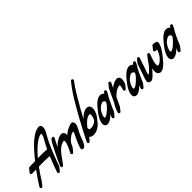

<svg xmlns="http://www.w3.org/2000/svg" viewBox="128 -2225 3434 3434"><g transform="rotate(-45 1845.5 -508.0)"><path d="M580.6 -507 568 -481.7 555.8 -456.2C555.2 -454.9 554.7 -453.6 554.1 -452.4C482.3 -458.6 410.8 -458.9 339.9 -457.7C334.4 -457.6 328.9 -457.5 323.3 -457.3C357 -496.7 391.9 -535 428.5 -571.1C454.5 -596.8 481.4 -621.5 509.7 -643.9C537.8 -666.3 567.3 -686.9 598.1 -702.6C605.7 -706.9 613.6 -709.6 621.3 -713.1C625.2 -715 629.1 -715.9 633.1 -717.3C637 -718.5 640.9 -719.9 644.8 -721L656.5 -723.4C658.4 -723.8 660.4 -724.2 662.3 -724.6L668 -724.9L676.3 -725.5C676.5 -724.4 676.7 -722.9 676.9 -721.3C677.2 -718.3 677 -714.5 676.7 -710.8C676.2 -707.1 676.7 -703.3 675.6 -699.7C673.9 -685.4 667.1 -670.5 659.6 -654.8C643.5 -623.4 624.2 -590.4 606.6 -557.3C597.9 -540.6 588.9 -523.9 580.6 -507ZM668.2 -523.8 680.5 -548.5C688.7 -565 697.4 -581.3 705.9 -597.6C723.3 -630.3 741.8 -661.7 759.7 -696.7C761.9 -700.9 764 -705.6 766.1 -710.4C768.1 -715.2 770.4 -719.5 772 -724.8L777.2 -740.3C778.5 -745.7 779.5 -751.3 780.6 -756.8C781.9 -762.4 781.7 -768 782.2 -773.6C782.6 -779.2 782.9 -784.7 782.3 -791C781.8 -797.2 780.8 -803.9 778 -811.7C775.2 -819.3 770 -828.7 760.6 -835.3C751.4 -842 740.8 -844.2 732.7 -844.4C730.3 -844.5 729.5 -844.3 727.9 -844.3L723.8 -844L715.6 -843.4L707.3 -842.8C704.6 -842.3 702 -841.7 699.4 -841.2L683.7 -838C678.6 -836.6 673.7 -834.8 668.8 -833.3C663.9 -831.6 658.7 -830.3 654.2 -828.1C644.9 -824 635.2 -820.5 626.5 -815.6C590.8 -797.4 558.9 -774.9 528.8 -750.9C498.6 -727 470.5 -701.1 443.5 -674.4C389.4 -621.1 339.7 -564.3 292.1 -505.9C291.2 -504.8 290.3 -503.6 289.3 -502.4C289.2 -502.2 289 -502 288.8 -501.8C287.9 -500.7 287 -499.5 286.1 -498.3C285.9 -498.1 285.7 -497.9 285.6 -497.7C284.6 -496.6 283.7 -495.4 282.8 -494.3C282.6 -494.1 282.5 -493.9 282.3 -493.7C281.4 -492.5 280.5 -491.3 279.5 -490.2C279.4 -490 279.2 -489.8 279 -489.6C278.1 -488.4 277.2 -487.2 276.3 -486.1C276.1 -485.9 275.9 -485.7 275.8 -485.5C274.8 -484.3 273.9 -483.1 273 -482C272.8 -481.8 272.6 -481.6 272.5 -481.4C271.5 -480.2 270.6 -479.1 269.7 -477.9C269.5 -477.7 269.4 -477.5 269.2 -477.3C268.3 -476.1 267.4 -475 266.4 -473.8C266.3 -473.6 266.1 -473.4 265.9 -473.2C265 -472 264.1 -470.9 263.2 -469.7C263 -469.5 262.8 -469.3 262.7 -469.1C261.7 -468 260.8 -466.8 259.9 -465.6C259.7 -465.4 259.6 -465.2 259.4 -465C258.4 -463.9 257.5 -462.7 256.6 -461.5C256.4 -461.3 256.3 -461.1 256.1 -460.9C255.2 -459.8 254.3 -458.6 253.3 -457.4C253.2 -457.2 253 -457 252.8 -456.8C252.5 -456.4 252.2 -456 251.9 -455.6C203.7 -454.3 155.7 -453 108.1 -452.9H108C98.7 -452.9 90.5 -448.1 85.8 -440.8C84.6 -439.6 83.5 -438.2 82.5 -436.8C81.3 -435.5 80.2 -434.1 79.2 -432.7C78 -431.4 76.9 -430 76 -428.6C74.7 -427.3 73.6 -426 72.7 -424.5C71.5 -423.2 70.4 -421.9 69.4 -420.4C68.2 -419.1 67.1 -417.8 66.1 -416.3C64.9 -415.1 63.8 -413.7 62.9 -412.2C61.6 -411 60.5 -409.6 59.6 -408.1C58.4 -406.9 57.3 -405.5 56.3 -404C55.1 -402.8 54 -401.4 53 -399.9C51.8 -398.7 50.7 -397.3 49.8 -395.9C48.5 -394.6 47.5 -393.2 46.5 -391.8C45.3 -390.5 44.2 -389.1 43.2 -387.7C42 -386.4 40.9 -385.1 39.9 -383.6C38.7 -382.3 37.6 -381 36.7 -379.5C32 -374.7 29 -368.1 29.1 -360.9C29.1 -346.2 41 -334.2 55.7 -334.3C90.1 -334.3 124.3 -335 158.4 -335.8C139.8 -311 121.5 -286 103.6 -260.8C60.3 -199.4 18.4 -137.2 -20.9 -72.7V-72.7C-28.6 -60.1 -24.6 -43.7 -12.1 -36.1C0.2 -28.6 16.2 -32.3 24 -44.3C25.2 -45.5 26.3 -46.9 27.3 -48.4C28.5 -49.6 29.6 -51 30.6 -52.5C31.8 -53.7 32.9 -55.1 33.8 -56.5C35 -57.8 36.1 -59.1 37.1 -60.6C38.3 -61.9 39.4 -63.2 40.4 -64.7C41.6 -66 42.7 -67.3 43.7 -68.8C44.9 -70 46 -71.4 46.9 -72.9C48.1 -74.1 49.2 -75.5 50.2 -77C51.4 -78.2 52.5 -79.6 53.5 -81.1C54.7 -82.3 55.8 -83.7 56.7 -85.2C58 -86.4 59 -87.8 60 -89.3C61.2 -90.5 62.3 -91.9 63.3 -93.4C64.5 -94.6 65.6 -95.9 66.6 -97.4C67.8 -98.7 68.9 -100 69.8 -101.5C71 -102.8 72.1 -104.1 73.1 -105.6C74.5 -107 75.8 -108.6 76.9 -110.4L77 -110.5C115.3 -173.3 156.7 -235 199.4 -295.4C209.5 -309.6 219.7 -323.6 230 -337.7C249.5 -338.2 269 -338.7 288.5 -339C360 -340.3 431.1 -339.8 501.2 -333.5C489.4 -305.4 477.9 -277.3 466.9 -249C452.8 -214.2 440.2 -178.9 426.8 -143.9L389.1 -38.1C384.1 -24.2 391.3 -9 405.2 -4.1C417 0.2 429.9 -4.5 436.4 -14.7C437.6 -15.9 438.7 -17.3 439.7 -18.7C440.9 -20 442 -21.3 443 -22.8C444.2 -24.1 445.3 -25.4 446.2 -26.9C447.4 -28.2 448.5 -29.5 449.5 -31C450.7 -32.3 451.8 -33.6 452.8 -35.1C454 -36.3 455.1 -37.7 456 -39.2C457.3 -40.4 458.4 -41.8 459.3 -43.3C460.5 -44.5 461.6 -45.9 462.6 -47.4C463.8 -48.6 464.9 -50 465.9 -51.5C467.1 -52.7 468.2 -54.1 469.1 -55.6C470.3 -56.8 471.4 -58.2 472.4 -59.7C473.6 -60.9 474.7 -62.3 475.7 -63.7C476.9 -65 478 -66.3 479 -67.8C480.2 -69.1 481.3 -70.4 482.2 -71.9C483.4 -73.2 484.5 -74.5 485.5 -76C488.1 -78.7 490.2 -81.9 491.6 -85.6L491.7 -86.1L529.2 -191C542.4 -225.6 554.9 -260.6 568.8 -294.9C595.6 -364 624.9 -432 656.3 -498.8Z M1223.7 -361.2C1228.1 -371.7 1231.8 -382.5 1234.1 -393.7C1238.6 -416.2 1236.9 -440.7 1224.6 -460.1C1219.2 -468.7 1211.3 -476.3 1201.4 -479C1192.6 -481.4 1183.4 -479.7 1174.6 -477.7C1138.1 -469.3 1102.9 -455.6 1070.4 -437.2C1055.1 -428.5 1040.4 -418.8 1026.3 -408.2C1018.4 -402.2 985.7 -382.1 984.4 -372.3C985.4 -379.6 986.1 -386.9 986.2 -394.6C986.3 -404.6 985.7 -415.8 981.2 -428.4C978.9 -434.7 975.5 -441.4 970.2 -447.5C964.9 -453.6 957.8 -458.6 950.6 -461.7C907.7 -480.6 846.4 -451.7 810 -429.3C773.3 -406.8 741.5 -377.3 711.2 -346.6L786.5 -492.7C791.7 -502.7 797 -514.1 793.3 -524.8C788.9 -537.5 772.7 -543 759.7 -539.5C746.7 -536.1 736.5 -526.1 727.9 -515.8C710.8 -495.2 697.6 -471.7 684.9 -448.1C656.9 -396.3 631 -343.4 605.1 -290.6C572.3 -223.7 539.4 -156.8 510.1 -88.4C503.4 -72.7 498 -51.8 511.1 -40.9C519.1 -34.1 531.5 -34.8 540.8 -39.7C550.1 -44.7 557 -53.1 563.4 -61.4C602.1 -111.1 634.8 -165.3 673.9 -214.8C702.6 -251.1 735 -285.6 773.6 -311.5C792.5 -324.2 812.8 -334.8 834.5 -341.4C843.7 -344.2 857.8 -349.5 867.4 -348.1C882.3 -345.9 881.9 -335.1 880.3 -320.2C872.8 -246.4 826.7 -175.6 796.8 -109.3C786.6 -86.6 812 -62.1 833.6 -75.9C839.2 -79.4 843.6 -84.4 847.9 -89.4C869.5 -114.6 891.2 -141.4 908.1 -170C920.5 -190.8 926.9 -215.3 940.4 -235.1C953.9 -254.7 972 -272.2 990.1 -287.5C1026.1 -318.2 1038.6 -331.1 1084.1 -344.1C1109.2 -351.2 1111.9 -337.9 1106.5 -326.6C1063.6 -236.7 1014.9 -146.5 987.7 -50.2C985.8 -43.6 984 -36.8 984.2 -30C984.4 -18.8 991.6 -5.9 1003.7 -4.4C1012.1 -3.4 1036.4 -0.1 1043.1 -5.3C1069.4 -26.1 1087.5 -55.5 1101 -86.1C1114.5 -116.8 1123.9 -149 1136 -180.3C1156 -232.1 1183.3 -280.7 1208.8 -330.1C1214 -340.3 1219.2 -350.6 1223.7 -361.2Z M1481.9 -197.2C1477.3 -194.4 1472.7 -191.8 1468.1 -189C1465.8 -187.7 1463.5 -186.2 1461.2 -185L1453.9 -181.7C1449.1 -179.6 1444.4 -177 1439.4 -175.3L1424.4 -170.5C1419.5 -168.5 1414.2 -168.2 1409.2 -167C1404 -166.1 1399 -164.6 1393.7 -164.6L1378.2 -163.6C1373.1 -163.3 1368.4 -163.7 1363.9 -164.2C1359.4 -164.7 1355.3 -165.7 1351.6 -166.9C1348.1 -168.2 1345 -169.6 1342.7 -171.3C1340.5 -173.1 1338.8 -174.9 1337.3 -177C1336.1 -179.3 1334.8 -181.9 1334.1 -185.3C1332.5 -191.9 1332.8 -201.1 1334.4 -210.6C1334.7 -212.1 1335 -213.5 1335.3 -215C1342.4 -224.9 1349.6 -234.8 1356.9 -244.5C1357.3 -245 1357.8 -245.6 1358.2 -246.1C1388.8 -280.9 1422 -313.8 1458.8 -336.6C1477.2 -347.8 1496.5 -355.9 1514.9 -358.5L1521.8 -358.9L1525.2 -359.1L1527.9 -359C1531.3 -358.8 1533.8 -358.1 1535.5 -357.3C1537.1 -356.5 1538.1 -355.7 1539.3 -354.2C1540.4 -352.6 1541.7 -350 1542.6 -346.6C1544.6 -339.7 1545.2 -330.2 1544.1 -319.7L1543.7 -312C1543.5 -309.5 1542.8 -306.9 1542.5 -304.3C1541.4 -299.1 1541.1 -293.9 1539.5 -288.8C1534.9 -268 1526.1 -247.8 1516 -228.4C1514.7 -226 1513.3 -223.7 1512 -221.4C1502.4 -212.7 1492.4 -204.6 1481.9 -197.2ZM1538.2 -164C1539.3 -165.3 1540.4 -166.7 1541.4 -168C1542.5 -169.4 1543.6 -170.8 1544.7 -172.1C1545.8 -173.5 1546.9 -174.8 1548 -176.2C1549.1 -177.6 1550.2 -178.9 1551.3 -180.3C1552.4 -181.7 1553.5 -183 1554.5 -184.4C1555.6 -185.8 1556.7 -187.1 1557.8 -188.5C1558.9 -189.8 1560 -191.2 1561.1 -192.6C1562.2 -193.9 1563.3 -195.3 1564.4 -196.7C1565.4 -198 1566.5 -199.4 1567.6 -200.8C1568.7 -202.1 1569.8 -203.5 1570.9 -204.9C1572 -206.2 1573.1 -207.6 1574.2 -208.9C1575.3 -210.3 1576.4 -211.7 1577.4 -213C1578.5 -214.4 1579.6 -215.7 1580.7 -217.1C1593.7 -233.2 1605.6 -250.2 1615.2 -268.5C1627.3 -291.6 1637.8 -315.8 1643.7 -341.9C1645.6 -348.3 1646.2 -355.1 1647.5 -361.7C1648 -365 1648.7 -368.3 1649 -371.7L1649.6 -382C1650.8 -395.4 1650.7 -410.2 1646.2 -426.4C1643.9 -434.6 1640.4 -443.2 1634.4 -451.3C1628.5 -459.4 1620 -466.5 1610.8 -470.8C1601.6 -475.2 1592.2 -477 1583.7 -477.6L1577.4 -477.8L1571.8 -477.5L1560.7 -476.7C1531.5 -472.7 1505.9 -461.1 1483.4 -447.5C1460.8 -433.7 1441 -417.4 1422.4 -400.4C1412.8 -391.5 1403.5 -382.3 1394.5 -372.9C1425.2 -430.3 1456.2 -487.5 1487.8 -544.4C1530.1 -620 1573.4 -694.9 1618.3 -768.7C1663.3 -842.4 1709.9 -915.4 1761.6 -982.7L1761.8 -983L1761.8 -983C1770.8 -994.7 1768.6 -1011.4 1756.9 -1020.3C1745.2 -1029.3 1728.5 -1027.1 1719.6 -1015.4C1718.8 -1014.4 1718.1 -1013.4 1717.3 -1012.4C1717 -1012 1716.6 -1011.7 1716.3 -1011.3C1715.5 -1010.3 1714.8 -1009.3 1714 -1008.3C1713.7 -1007.9 1713.3 -1007.6 1713 -1007.2C1712.3 -1006.2 1711.5 -1005.2 1710.8 -1004.2C1710.4 -1003.8 1710.1 -1003.5 1709.8 -1003.2C1709 -1002.1 1708.3 -1001.1 1707.5 -1000.1C1707.2 -999.7 1706.8 -999.5 1706.5 -999.1C1705.7 -998.1 1705 -997 1704.2 -996C1703.9 -995.7 1703.5 -995.4 1703.2 -995C1702.5 -994 1701.7 -992.9 1700.9 -991.9C1700.6 -991.6 1700.3 -991.3 1700 -990.9C1699.2 -989.9 1698.4 -988.9 1697.7 -987.8C1697.4 -987.5 1697 -987.2 1696.7 -986.8C1695.9 -985.8 1695.2 -984.8 1694.4 -983.8C1694.1 -983.4 1693.7 -983.1 1693.4 -982.7C1692.6 -981.7 1691.9 -980.7 1691.1 -979.7C1690.8 -979.3 1690.4 -979 1690.1 -978.6C1689.4 -977.6 1688.6 -976.6 1687.9 -975.6C1687.5 -975.2 1687.2 -974.9 1686.9 -974.5C1686.1 -973.5 1685.4 -972.5 1684.6 -971.5C1684.3 -971.1 1683.9 -970.8 1683.6 -970.4C1682.8 -969.4 1682.1 -968.4 1681.3 -967.4C1681 -967 1680.6 -966.7 1680.3 -966.3C1679.6 -965.3 1678.8 -964.3 1678 -963.3C1677.7 -962.9 1677.4 -962.6 1677.1 -962.2C1676.3 -961.2 1675.5 -960.2 1674.8 -959.2C1674.5 -958.8 1674.1 -958.6 1673.8 -958.2C1673 -957.2 1672.3 -956.1 1671.5 -955.1C1671.2 -954.8 1670.8 -954.5 1670.5 -954.1C1669.7 -953.1 1669 -952 1668.2 -951C1667.9 -950.7 1667.5 -950.4 1667.2 -950C1613.1 -879.4 1566.1 -805.6 1520.5 -731.1C1475.1 -656.4 1431.5 -580.9 1389 -504.9C1346.6 -428.8 1305.1 -352.2 1264.5 -275.2C1244.2 -236.6 1224.1 -198 1204.3 -159.2L1174.7 -100.9C1164.9 -81.3 1155.3 -62.1 1145.6 -41.4C1140.3 -30.1 1143.6 -16.2 1154.2 -8.6C1166.1 0 1182.7 -2.7 1191.3 -14.6L1191.3 -14.7C1191.8 -15.3 1192.2 -15.9 1192.6 -16.5C1193.3 -17.2 1194 -17.9 1194.6 -18.7L1194.6 -18.8C1195 -19.4 1195.5 -20 1195.9 -20.6C1196.5 -21.3 1197.2 -22 1197.8 -22.8L1197.9 -22.9C1198.3 -23.5 1198.7 -24.1 1199.2 -24.7C1199.8 -25.4 1200.5 -26.1 1201.1 -26.9L1201.1 -26.9C1201.6 -27.6 1202 -28.2 1202.4 -28.8C1203.1 -29.5 1203.8 -30.2 1204.4 -31L1204.4 -31C1204.9 -31.7 1205.3 -32.3 1205.7 -32.9C1206.4 -33.6 1207.1 -34.3 1207.6 -35.1L1207.7 -35.1C1208.1 -35.8 1208.5 -36.4 1209 -37C1209.6 -37.7 1210.3 -38.3 1210.9 -39.2L1211 -39.2C1211.4 -39.8 1211.8 -40.4 1212.3 -41.1C1212.9 -41.8 1213.6 -42.4 1214.2 -43.2L1214.2 -43.3C1214.7 -43.9 1215.1 -44.5 1215.5 -45.2C1216.2 -45.9 1216.9 -46.5 1217.5 -47.3L1217.5 -47.4C1218 -48 1218.4 -48.6 1218.8 -49.2C1219.5 -50 1220.2 -50.6 1220.7 -51.4L1220.8 -51.5C1221.2 -52.1 1221.6 -52.7 1222.1 -53.3C1222.7 -54.1 1223.4 -54.7 1224 -55.5L1224.1 -55.6C1224.5 -56.2 1224.9 -56.8 1225.3 -57.4C1226 -58.1 1226.7 -58.8 1227.3 -59.6L1227.3 -59.7C1227.8 -60.3 1228.2 -60.9 1228.6 -61.5C1229.3 -62.2 1230 -62.9 1230.6 -63.7L1230.6 -63.8C1231 -64.4 1231.4 -65 1231.9 -65.6C1232.5 -66.3 1233.2 -67 1233.8 -67.8L1233.9 -67.8C1234.3 -68.5 1234.7 -69.1 1235.2 -69.7C1235.8 -70.4 1236.5 -71.1 1237.1 -71.9L1237.1 -71.9C1237.6 -72.6 1238 -73.2 1238.4 -73.8C1239.1 -74.5 1239.8 -75.2 1240.4 -76L1240.4 -76C1240.9 -76.7 1241.3 -77.3 1241.7 -77.9C1242.1 -78.3 1242.5 -78.7 1242.8 -79.1C1247.4 -72.9 1253 -67.3 1259 -62.8C1274 -52.1 1290.2 -47.8 1304.9 -45.9C1312.2 -45 1319.6 -44.6 1326.5 -44.9L1346.8 -46.2C1353.6 -46.3 1360.2 -48.1 1366.9 -49.2C1373.5 -50.8 1380.3 -51.4 1386.6 -53.8L1405.9 -60.1C1412.2 -62.3 1418.1 -65.4 1424.3 -68.1L1433.4 -72.3C1436.3 -73.8 1439.1 -75.6 1442 -77.2C1447.7 -80.6 1453.5 -83.9 1459.1 -87.5C1480.8 -102.5 1500.7 -119.8 1518.1 -139.3C1522.8 -144.7 1527.3 -150.2 1531.6 -155.8C1532.7 -157.1 1533.8 -158.5 1534.9 -159.8C1536 -161.2 1537.1 -162.6 1538.2 -164Z M1770.7 -309.9C1786.5 -322.9 1803.3 -334.4 1820.2 -341.8C1837.2 -349.3 1853.3 -351.6 1866.2 -347.2C1872.5 -345.3 1877.9 -341.8 1882.7 -336.7C1887.6 -331.6 1891.8 -324.6 1895.2 -316.7L1895.3 -316.4C1896.2 -314.2 1897.5 -312.3 1898.9 -310.5C1897.9 -308.6 1896.9 -306.8 1895.9 -304.9C1891.8 -297 1887.8 -289.1 1883.8 -281.2C1882.5 -279.3 1881.2 -277.4 1879.9 -275.4C1875.2 -268.7 1870.4 -262 1865.6 -255.4C1861 -250.1 1856.4 -244.9 1851.7 -239.7C1822.7 -208.1 1791.4 -178 1757.9 -153.4C1741.3 -141.4 1723.5 -130.5 1707.1 -124.9C1703.1 -123.6 1699.2 -122.6 1696 -122.2C1694.3 -122 1692.9 -121.9 1691.5 -121.9C1689.8 -121.9 1688.4 -122.1 1687.1 -122.2C1684.5 -122.6 1682.9 -123.4 1682.1 -124C1681.2 -124.6 1680.7 -125.1 1679.9 -126.5C1678.4 -129.3 1677.1 -135.6 1677.9 -144.5C1678.5 -153 1680.5 -162.4 1683.1 -171.8C1688.5 -190.6 1696.8 -209.7 1706.4 -228.2C1715.1 -244.8 1725 -261.1 1735.7 -276.8C1746.8 -288.6 1758.5 -299.8 1770.7 -309.9ZM1982.1 -319.6C2005.6 -354.6 2027 -391.3 2044 -431.2C2049 -442.9 2044.9 -456.9 2033.8 -464C2021.5 -471.9 2005.2 -468.4 1997.3 -456.2C1996 -455 1995 -453.6 1994 -452.1C1992.8 -450.9 1991.7 -449.5 1990.7 -448C1989.5 -446.8 1988.4 -445.4 1987.4 -443.9C1986.2 -442.7 1985.1 -441.3 1984.2 -439.8C1983 -438.6 1981.9 -437.2 1980.9 -435.7C1980.1 -434.9 1979.4 -433.9 1978.7 -433C1977.1 -434.9 1975.6 -436.8 1973.8 -438.7C1963.6 -449.7 1949.7 -458.8 1934.9 -463.4C1919.9 -468.2 1905.1 -469 1890.5 -467.3C1876.2 -465.4 1863.2 -461.2 1851.4 -456.1C1827.6 -445.6 1807.6 -431.5 1789.2 -416.4C1770.8 -401.2 1754.1 -384.6 1738.6 -367.2C1730.5 -358 1722.6 -348.5 1715.1 -338.9C1714 -337.5 1712.9 -336.2 1711.8 -334.8C1710.7 -333.4 1709.6 -332.1 1708.5 -330.7C1707.4 -329.3 1706.3 -328 1705.3 -326.6C1704.2 -325.2 1703.1 -323.9 1702 -322.5C1700.9 -321.2 1699.8 -319.8 1698.7 -318.4C1697.6 -317.1 1696.5 -315.7 1695.4 -314.3C1694.4 -313 1693.2 -311.6 1692.2 -310.3C1691.1 -308.9 1690 -307.5 1688.9 -306.2C1687.8 -304.8 1686.7 -303.4 1685.6 -302.1C1684.5 -300.7 1683.4 -299.4 1682.4 -298C1681.3 -296.6 1680.2 -295.3 1679.1 -293.9C1678 -292.5 1676.9 -291.2 1675.8 -289.8C1674.7 -288.4 1673.6 -287.1 1672.5 -285.7C1671.5 -284.3 1670.3 -283 1669.3 -281.6C1668.2 -280.3 1667.1 -278.9 1666 -277.5C1643.6 -249.4 1623.7 -219.5 1606.8 -187.3C1596 -166.5 1586.4 -144.7 1579.5 -120.9C1576.2 -108.9 1573.5 -96.5 1572.5 -82.9C1571.6 -69.8 1571.7 -53 1580.6 -36C1584.9 -27.6 1592 -19.5 1600.4 -14.1C1608.8 -8.5 1617.9 -5.5 1626.3 -4.2C1630.4 -3.6 1634.5 -3.2 1638.5 -3.2C1642.6 -3.2 1646.7 -3.5 1650.6 -3.9C1658.3 -5 1665.2 -6.8 1671.7 -9C1697.4 -17.9 1717.5 -31.2 1736.8 -44.9C1758.3 -60.7 1778.1 -77.7 1796.9 -95.6L1792.5 -85.6L1783 -63.2L1778.3 -51.8L1775.9 -45.9C1775.1 -43.9 1773.9 -40.4 1773 -37.7C1768.7 -24.6 1775.2 -10.1 1788.2 -4.8C1800.2 0 1813.6 -4.5 1820.3 -15C1821.5 -16.2 1822.6 -17.6 1823.6 -19C1824.8 -20.3 1825.9 -21.6 1826.9 -23.1C1828.1 -24.4 1829.2 -25.7 1830.1 -27.2C1831.4 -28.5 1832.5 -29.8 1833.4 -31.3C1834.6 -32.5 1835.7 -33.9 1836.7 -35.4C1837.9 -36.6 1839 -38 1840 -39.5C1841.2 -40.7 1842.3 -42.1 1843.2 -43.6C1844.4 -44.8 1845.5 -46.2 1846.5 -47.7C1847.7 -48.9 1848.8 -50.3 1849.8 -51.8C1851 -53 1852.1 -54.4 1853.1 -55.9C1854.3 -57.1 1855.4 -58.5 1856.3 -59.9C1857.5 -61.2 1858.6 -62.5 1859.6 -64C1860.8 -65.3 1861.9 -66.6 1862.9 -68.1C1864.1 -69.4 1865.2 -70.7 1866.1 -72.2C1867.4 -73.5 1868.4 -74.8 1869.4 -76.3C1871.8 -78.7 1873.7 -81.6 1875 -84.9L1876.7 -89L1884.5 -108.2L1893.8 -130L1912.9 -173.7C1925.9 -202.8 1939.3 -231.7 1953 -260.4C1962.4 -280.3 1972.2 -300 1982.1 -319.6Z M2263.9 -246 2263.8 -245.7 2263.7 -245.6C2258.9 -231.7 2266.3 -216.5 2280.2 -211.7C2292 -207.6 2304.6 -212.4 2311.1 -222.4C2312.4 -223.6 2313.4 -225 2314.4 -226.5C2315.6 -227.7 2316.7 -229.1 2317.7 -230.6C2318.9 -231.8 2320 -233.2 2321 -234.7C2322.2 -235.9 2323.3 -237.3 2324.2 -238.8C2325.4 -240 2326.5 -241.4 2327.5 -242.9C2328.7 -244.1 2329.8 -245.5 2330.8 -246.9C2332 -248.2 2333.1 -249.6 2334 -251C2335.3 -252.3 2336.4 -253.6 2337.3 -255.1C2338.5 -256.4 2339.6 -257.7 2340.6 -259.2C2341.8 -260.5 2342.9 -261.8 2343.9 -263.3C2345.1 -264.6 2346.2 -265.9 2347.1 -267.4C2348.4 -268.6 2349.4 -270 2350.4 -271.5C2351.6 -272.7 2352.7 -274.1 2353.7 -275.6C2354.9 -276.8 2356 -278.2 2357 -279.7C2358.2 -280.9 2359.3 -282.3 2360.2 -283.8C2362.9 -286.5 2365.1 -289.8 2366.4 -293.6C2376 -321.4 2385.1 -349.4 2387.9 -382.4C2388.5 -390.7 2388.6 -399.4 2387.3 -409C2386 -418.4 2383.2 -429.2 2376.2 -439.9C2369.3 -450.7 2356.9 -459.5 2345.3 -462.7C2333.5 -466.4 2323 -466 2314.7 -465.5C2297.2 -464.2 2281.4 -460 2266.5 -454.6C2251.6 -449.3 2237.7 -442.6 2224.4 -435.3C2202.3 -423.2 2182.1 -409 2162.9 -393.6C2177.3 -424.2 2191.9 -454.6 2206.9 -484.8L2206.9 -484.8C2213.4 -498 2208.1 -514 2194.9 -520.5C2182.7 -526.6 2168.1 -522.3 2160.9 -511.1C2159.6 -509.9 2158.6 -508.5 2157.6 -507C2156.4 -505.8 2155.3 -504.4 2154.3 -502.9C2153.1 -501.7 2152 -500.4 2151 -498.9C2149.8 -497.6 2148.7 -496.3 2147.8 -494.8C2146.6 -493.5 2145.5 -492.2 2144.5 -490.7C2143.3 -489.4 2142.2 -488.1 2141.2 -486.6C2140 -485.4 2138.9 -484 2138 -482.5C2136.7 -481.3 2135.7 -479.9 2134.7 -478.4C2133.5 -477.2 2132.4 -475.8 2131.4 -474.3C2130.2 -473.1 2129.1 -471.7 2128.1 -470.2C2126.9 -469 2125.8 -467.6 2124.9 -466.1C2123.6 -464.9 2122.6 -463.5 2121.6 -462C2120.4 -460.8 2119.3 -459.5 2118.3 -458C2117.1 -456.7 2116 -455.4 2115 -453.9C2113.8 -452.6 2112.7 -451.3 2111.8 -449.8C2109.9 -447.8 2108.1 -445.7 2106.9 -443.1C2066.2 -361.4 2028.8 -278.6 1991.1 -196.3C1988.6 -192.6 1986.1 -188.9 1983.7 -185.1C1952.1 -135.6 1927.3 -81.7 1910.8 -25.1C1907.3 -13 1912.9 0.4 1924.7 6.2C1936.9 12.2 1951.4 7.9 1958.6 -3.2C1959.8 -4.5 1960.9 -5.8 1961.9 -7.3C1963.1 -8.5 1964.2 -9.9 1965.2 -11.4C1966.4 -12.6 1967.5 -14 1968.4 -15.5C1969.6 -16.7 1970.7 -18.1 1971.7 -19.6C1972.9 -20.8 1974 -22.2 1975 -23.7C1976.2 -24.9 1977.3 -26.3 1978.2 -27.8C1979.5 -29 1980.5 -30.4 1981.5 -31.9C1982.7 -33.1 1983.8 -34.4 1984.8 -35.9C1986 -37.2 1987.1 -38.5 1988.1 -40C1989.3 -41.3 1990.4 -42.6 1991.3 -44.1C1992.5 -45.4 1993.6 -46.7 1994.6 -48.2C1995.8 -49.4 1996.9 -50.8 1997.9 -52.3C1999.1 -53.5 2000.2 -54.9 2001.1 -56.4C2002.4 -57.6 2003.4 -59 2004.4 -60.5C2005.6 -61.7 2006.7 -63.1 2007.7 -64.6C2009.6 -66.5 2011.4 -68.8 2012.7 -71.4C2039.5 -125.9 2065 -180.9 2090.2 -235.9C2090.6 -236.5 2091 -237.1 2091.4 -237.7C2104.6 -251.9 2118.6 -265.4 2133.2 -277.9C2153.5 -295.1 2175 -310.8 2197.7 -323.2C2220.1 -335.5 2244.5 -345.4 2266 -346.9C2271.7 -347.3 2275.5 -347.1 2277.2 -346.4C2279.2 -345.7 2278.8 -345.8 2279.6 -344.8C2280.4 -343.7 2281.7 -340.7 2282.2 -336.3C2282.8 -331.8 2282.9 -326.5 2282.5 -320.8C2280.6 -297.5 2272.8 -271.3 2263.9 -246Z M2503.7 -309.9C2519.5 -322.9 2536.3 -334.4 2553.2 -341.8C2570.2 -349.3 2586.3 -351.6 2599.2 -347.2C2605.5 -345.3 2610.9 -341.8 2615.7 -336.7C2620.6 -331.6 2624.8 -324.6 2628.2 -316.7L2628.3 -316.4C2629.2 -314.2 2630.5 -312.3 2631.9 -310.5C2630.9 -308.6 2629.9 -306.8 2628.9 -304.9C2624.8 -297 2620.8 -289.1 2616.8 -281.2C2615.5 -279.3 2614.2 -277.4 2612.9 -275.4C2608.2 -268.7 2603.4 -262 2598.6 -255.4C2594 -250.1 2589.4 -244.9 2584.7 -239.7C2555.7 -208.1 2524.4 -178 2490.9 -153.4C2474.3 -141.4 2456.5 -130.5 2440.1 -124.9C2436.1 -123.6 2432.2 -122.6 2429 -122.2C2427.3 -122 2425.9 -121.9 2424.5 -121.9C2422.8 -121.9 2421.4 -122.1 2420.1 -122.2C2417.5 -122.6 2415.9 -123.4 2415.1 -124C2414.2 -124.6 2413.7 -125.1 2412.9 -126.5C2411.4 -129.3 2410.1 -135.6 2410.9 -144.5C2411.5 -153 2413.5 -162.4 2416.1 -171.8C2421.5 -190.6 2429.8 -209.7 2439.4 -228.2C2448.1 -244.8 2458 -261.1 2468.7 -276.8C2479.8 -288.6 2491.5 -299.8 2503.7 -309.9ZM2715.1 -319.6C2738.6 -354.6 2760 -391.3 2777 -431.2C2782 -442.9 2777.9 -456.9 2766.8 -464C2754.5 -471.9 2738.2 -468.4 2730.3 -456.2C2729 -455 2728 -453.6 2727 -452.1C2725.8 -450.9 2724.7 -449.5 2723.7 -448C2722.5 -446.8 2721.4 -445.4 2720.4 -443.9C2719.2 -442.7 2718.1 -441.3 2717.2 -439.8C2716 -438.6 2714.9 -437.2 2713.9 -435.7C2713.1 -434.9 2712.4 -433.9 2711.7 -433C2710.1 -434.9 2708.6 -436.8 2706.8 -438.7C2696.6 -449.7 2682.7 -458.8 2667.9 -463.4C2652.9 -468.2 2638.1 -469 2623.5 -467.3C2609.2 -465.4 2596.2 -461.2 2584.4 -456.1C2560.6 -445.6 2540.6 -431.5 2522.2 -416.4C2503.8 -401.2 2487.1 -384.6 2471.6 -367.2C2463.5 -358 2455.6 -348.5 2448.1 -338.9C2447 -337.5 2445.9 -336.2 2444.8 -334.8C2443.7 -333.4 2442.6 -332.1 2441.5 -330.7C2440.4 -329.3 2439.3 -328 2438.3 -326.6C2437.2 -325.2 2436.1 -323.9 2435 -322.5C2433.9 -321.2 2432.8 -319.8 2431.7 -318.4C2430.6 -317.1 2429.5 -315.7 2428.4 -314.3C2427.4 -313 2426.2 -311.6 2425.2 -310.3C2424.1 -308.9 2423 -307.5 2421.9 -306.2C2420.8 -304.8 2419.7 -303.4 2418.6 -302.1C2417.5 -300.7 2416.4 -299.4 2415.4 -298C2414.3 -296.6 2413.2 -295.3 2412.1 -293.9C2411 -292.5 2409.9 -291.2 2408.8 -289.8C2407.7 -288.4 2406.6 -287.1 2405.5 -285.7C2404.5 -284.3 2403.3 -283 2402.3 -281.6C2401.2 -280.3 2400.1 -278.9 2399 -277.5C2376.6 -249.4 2356.7 -219.5 2339.8 -187.3C2329 -166.5 2319.4 -144.7 2312.5 -120.9C2309.2 -108.9 2306.5 -96.5 2305.5 -82.9C2304.6 -69.8 2304.7 -53 2313.6 -36C2317.9 -27.6 2325 -19.5 2333.4 -14.1C2341.8 -8.5 2350.9 -5.5 2359.3 -4.2C2363.4 -3.6 2367.5 -3.2 2371.5 -3.2C2375.6 -3.2 2379.7 -3.5 2383.6 -3.9C2391.3 -5 2398.2 -6.8 2404.7 -9C2430.4 -17.9 2450.5 -31.2 2469.8 -44.9C2491.3 -60.7 2511.1 -77.7 2529.9 -95.6L2525.5 -85.6L2516 -63.2L2511.3 -51.8L2508.9 -45.9C2508.1 -43.9 2506.9 -40.4 2506 -37.7C2501.7 -24.6 2508.2 -10.1 2521.2 -4.8C2533.2 0 2546.6 -4.5 2553.3 -15C2554.5 -16.2 2555.6 -17.6 2556.6 -19C2557.8 -20.3 2558.9 -21.6 2559.9 -23.1C2561.1 -24.4 2562.2 -25.7 2563.1 -27.2C2564.4 -28.5 2565.5 -29.8 2566.4 -31.3C2567.6 -32.5 2568.7 -33.9 2569.7 -35.4C2570.9 -36.6 2572 -38 2573 -39.5C2574.2 -40.7 2575.3 -42.1 2576.2 -43.6C2577.4 -44.8 2578.5 -46.2 2579.5 -47.7C2580.7 -48.9 2581.8 -50.3 2582.8 -51.8C2584 -53 2585.1 -54.4 2586.1 -55.9C2587.3 -57.1 2588.4 -58.5 2589.3 -59.9C2590.5 -61.2 2591.6 -62.5 2592.6 -64C2593.8 -65.3 2594.9 -66.6 2595.9 -68.1C2597.1 -69.4 2598.2 -70.7 2599.1 -72.2C2600.4 -73.5 2601.4 -74.8 2602.4 -76.3C2604.8 -78.7 2606.7 -81.6 2608 -84.9L2609.7 -89L2617.5 -108.2L2626.8 -130L2645.9 -173.7C2658.9 -202.8 2672.3 -231.7 2686 -260.4C2695.4 -280.3 2705.2 -300 2715.1 -319.6Z M3153.5 -122.9C3154.6 -124.3 3155.7 -125.7 3156.8 -127C3157.9 -128.4 3158.9 -129.7 3160 -131.1C3161.2 -132.5 3162.2 -133.8 3163.3 -135.2C3164.4 -136.5 3165.5 -137.9 3166.6 -139.3C3167.7 -140.6 3168.8 -142 3169.9 -143.4C3171 -144.7 3172 -146.1 3173.1 -147.5C3174.2 -148.8 3175.3 -150.2 3176.4 -151.6C3177.5 -152.9 3178.6 -154.3 3179.7 -155.7C3180.8 -157 3181.9 -158.4 3182.9 -159.7C3184.1 -161.1 3185.1 -162.5 3186.2 -163.8C3187.3 -165.2 3188.4 -166.6 3189.5 -167.9C3190.6 -169.3 3191.7 -170.6 3192.8 -172C3193.9 -173.4 3194.9 -174.7 3196 -176.1C3197.1 -177.5 3198.2 -178.8 3199.3 -180.2C3209.8 -193 3219.9 -206.1 3229.6 -219.5C3248.5 -246 3266.1 -273.3 3281.4 -302.7C3289 -317.5 3296.1 -332.7 3301.9 -349.4C3304.7 -357.9 3307.5 -366.4 3309 -376.6C3310 -381.3 3310.3 -387.3 3310.5 -392.8C3310.4 -398.2 3309.9 -404 3308.6 -410C3306.7 -418.3 3300.8 -425.7 3292.3 -429C3281.6 -433.2 3269.9 -437.4 3257 -440.2C3244.2 -443 3230.9 -443.9 3218.6 -443.8C3209.4 -443.7 3201.3 -438.9 3196.6 -431.7C3195.4 -430.5 3194.3 -429.1 3193.3 -427.7C3192.1 -426.4 3191 -425 3190.1 -423.6C3188.8 -422.3 3187.8 -420.9 3186.8 -419.5C3185.6 -418.2 3184.5 -416.9 3183.5 -415.4C3182.3 -414.1 3181.2 -412.8 3180.2 -411.3C3179 -410 3177.9 -408.7 3177 -407.2C3175.8 -406 3174.7 -404.6 3173.7 -403.1C3172.5 -401.9 3171.4 -400.5 3170.4 -399C3169.2 -397.8 3168.1 -396.4 3167.2 -394.9C3165.9 -393.7 3164.8 -392.3 3163.9 -390.8C3162.7 -389.6 3161.6 -388.2 3160.6 -386.7C3159.4 -385.5 3158.3 -384.1 3157.3 -382.7C3156.1 -381.4 3155 -380 3154.1 -378.6C3152.8 -377.3 3151.8 -375.9 3150.8 -374.5C3149.6 -373.2 3148.5 -371.9 3147.5 -370.4C3142.8 -365.5 3139.8 -358.8 3139.9 -351.5C3140 -336.8 3152.1 -325 3166.8 -325.1C3176.3 -325.2 3185 -324.5 3193.4 -322.7C3196.9 -321.9 3200.5 -320.9 3204.1 -319.8C3204.1 -319.7 3204.1 -319.7 3204.1 -319.6C3203.4 -314.2 3201.3 -307.7 3199.2 -301.3C3194.8 -288.3 3188.6 -274.9 3181.7 -261.8C3168.8 -237 3153.4 -212.7 3136.9 -189.4C3134.2 -186.4 3131.6 -183.4 3128.8 -180.5C3108.3 -158.8 3086.1 -138.2 3062.8 -123.5C3051.4 -116.2 3039.3 -110.7 3029.6 -109C3025.3 -108.5 3020.7 -108.3 3017.5 -109.4C3014.1 -110.2 3012.1 -111.6 3010 -113.8C3005.8 -117.8 3002.4 -127.8 3002.2 -140C3002 -152.5 3003.7 -167.1 3006.2 -181.5C3011.2 -210.4 3019.5 -239.9 3028.8 -269.1C3038.2 -298.2 3048.8 -327.2 3060.4 -355.6C3065.2 -367.3 3061 -381.3 3049.8 -388.2C3037.5 -395.8 3021.5 -392.2 3013.6 -380.1C3012.4 -378.9 3011.3 -377.6 3010.3 -376.1C3009.1 -374.8 3008 -373.5 3007 -372C3005.8 -370.7 3004.8 -369.4 3003.8 -367.9C3002.6 -366.7 3001.5 -365.3 3000.5 -363.8C2999.3 -362.6 2998.2 -361.2 2997.2 -359.7C2996 -358.5 2994.9 -357.1 2994 -355.6C2992.8 -354.4 2991.7 -353 2990.7 -351.5C2989.5 -350.3 2988.4 -348.9 2987.4 -347.4C2986.2 -346.2 2985.1 -344.8 2984.1 -343.3C2982.9 -342.1 2981.8 -340.7 2980.9 -339.2C2979.7 -338 2978.6 -336.7 2977.6 -335.2C2976.4 -333.9 2975.3 -332.6 2974.3 -331.1C2973.1 -329.8 2972 -328.5 2971 -327C2969.8 -325.7 2968.8 -324.4 2967.8 -322.9C2966.6 -321.7 2965.5 -320.3 2964.5 -318.8C2963.2 -317.4 2961.9 -315.9 2960.9 -314.2L2959.7 -312.4L2957.8 -309.3L2954.8 -304.7L2948.3 -295.1L2934.7 -275.7C2925.5 -262.8 2916 -249.9 2906.5 -237.2C2901.7 -230.8 2896.8 -224.6 2891.9 -218.2C2874.2 -197.2 2856 -176.7 2837.1 -157.8C2826.2 -147 2814.9 -136.7 2803.7 -128.2C2798.2 -124.4 2792.4 -120.3 2788 -118.5L2786.3 -117.6L2785.1 -117.3C2784.5 -117.1 2783.3 -116.5 2783.6 -116.8C2784.2 -116.7 2782.2 -116.6 2780.3 -117C2778.6 -117.2 2776.7 -117.9 2775.3 -118.5C2775.3 -118.8 2775.3 -119.1 2775.4 -119.4C2777.3 -132.1 2781.7 -147.4 2786.3 -161.9L2789.9 -172.6L2791.6 -177.4L2793.9 -183.2C2796.9 -190.8 2799.7 -198.5 2802.5 -206.2C2808.2 -221.6 2813.6 -237.1 2818.7 -252.5C2839.4 -314.3 2857.5 -375.8 2879.8 -434.9L2879.8 -434.9C2884.9 -448.7 2878 -464.1 2864.2 -469.2C2852.3 -473.7 2839.2 -469.1 2832.5 -458.8C2831.3 -457.6 2830.2 -456.2 2829.3 -454.7C2828.1 -453.5 2827 -452.1 2826 -450.6C2824.8 -449.4 2823.7 -448 2822.7 -446.5C2821.5 -445.3 2820.4 -443.9 2819.5 -442.4C2818.2 -441.2 2817.1 -439.8 2816.2 -438.4C2815 -437.1 2813.9 -435.7 2812.9 -434.3C2811.7 -433 2810.6 -431.7 2809.6 -430.2C2808.4 -428.9 2807.3 -427.6 2806.4 -426.1C2805.2 -424.8 2804.1 -423.5 2803.1 -422C2801.9 -420.8 2800.8 -419.4 2799.8 -417.9C2798.6 -416.7 2797.5 -415.3 2796.5 -413.8C2795.3 -412.6 2794.2 -411.2 2793.3 -409.7C2792.1 -408.5 2791 -407.1 2790 -405.6C2788.8 -404.4 2787.7 -403 2786.7 -401.5C2785.5 -400.3 2784.4 -398.9 2783.5 -397.4C2781 -394.9 2778.9 -391.8 2777.6 -388.2C2754.4 -326.7 2736.2 -264.5 2715.9 -204C2710.8 -188.9 2705.6 -173.9 2700.2 -159.1L2691.8 -136.9L2689.7 -131.4L2687.3 -124.8L2683.2 -112.7C2678.2 -96.4 2673.4 -80.7 2670.3 -61.6C2669.9 -59.2 2669.7 -56.4 2669.4 -53.8C2669.3 -50.6 2668.8 -48.7 2669.6 -42.1C2671.1 -30.7 2677.4 -21.7 2683.2 -16.2C2695.3 -5.2 2706.6 -1.6 2718.6 0.9C2724.7 1.9 2730.9 2.6 2739.4 1.2C2743.8 0.7 2746.3 -0.4 2749.5 -1.3L2754 -2.9L2757.8 -4.6C2768.2 -9.3 2775.5 -14.7 2783.2 -20.1C2797.7 -31.1 2810.2 -42.7 2822.2 -54.5C2846 -78.3 2867.6 -103.1 2888.6 -128.3C2894.6 -135.6 2900.5 -143.1 2906.5 -150.5C2904.6 -142.1 2902.8 -133.7 2901.3 -125.1C2898.5 -108.5 2896.3 -91.8 2896.7 -72.9C2897 -63.2 2898.1 -53.1 2901.4 -42.6C2904.5 -32.2 2910 -21.3 2918.8 -11.9C2927.4 -2.6 2939.3 4.5 2951.2 7.5C2963.1 10.8 2974.5 10.6 2985.7 9C3007.2 5.2 3023.7 -3.6 3038.8 -12.9C3068.6 -31.9 3092.6 -54.8 3115.3 -78.5C3127.5 -91.6 3139.1 -105 3150.2 -118.8C3151.3 -120.2 3152.4 -121.6 3153.5 -122.9Z M3440.7 -309.9C3456.5 -322.9 3473.3 -334.4 3490.2 -341.8C3507.2 -349.3 3523.3 -351.6 3536.2 -347.2C3542.5 -345.3 3547.9 -341.8 3552.7 -336.7C3557.6 -331.6 3561.8 -324.6 3565.2 -316.7L3565.3 -316.4C3566.2 -314.2 3567.5 -312.3 3568.9 -310.5C3567.9 -308.6 3566.9 -306.8 3565.9 -304.9C3561.8 -297 3557.8 -289.1 3553.8 -281.2C3552.5 -279.3 3551.2 -277.4 3549.9 -275.4C3545.2 -268.7 3540.4 -262 3535.6 -255.4C3531 -250.1 3526.4 -244.9 3521.7 -239.7C3492.7 -208.1 3461.4 -178 3427.9 -153.4C3411.3 -141.4 3393.5 -130.5 3377.1 -124.9C3373.1 -123.6 3369.2 -122.6 3366 -122.2C3364.3 -122 3362.9 -121.9 3361.5 -121.9C3359.8 -121.9 3358.4 -122.1 3357.1 -122.2C3354.5 -122.6 3352.9 -123.4 3352.1 -124C3351.2 -124.6 3350.7 -125.1 3349.9 -126.5C3348.4 -129.3 3347.1 -135.6 3347.9 -144.5C3348.5 -153 3350.5 -162.4 3353.1 -171.8C3358.5 -190.6 3366.8 -209.7 3376.4 -228.2C3385.1 -244.8 3395 -261.1 3405.7 -276.8C3416.8 -288.6 3428.5 -299.8 3440.7 -309.9ZM3652.1 -319.6C3675.6 -354.6 3697 -391.3 3714 -431.2C3719 -442.9 3714.9 -456.9 3703.8 -464C3691.5 -471.9 3675.2 -468.4 3667.3 -456.2C3666 -455 3665 -453.6 3664 -452.1C3662.8 -450.9 3661.7 -449.5 3660.7 -448C3659.5 -446.8 3658.4 -445.4 3657.4 -443.9C3656.2 -442.7 3655.1 -441.3 3654.2 -439.8C3653 -438.6 3651.9 -437.2 3650.9 -435.7C3650.1 -434.9 3649.4 -433.9 3648.7 -433C3647.1 -434.9 3645.6 -436.8 3643.8 -438.7C3633.6 -449.7 3619.7 -458.8 3604.9 -463.4C3589.9 -468.2 3575.1 -469 3560.5 -467.3C3546.2 -465.4 3533.2 -461.2 3521.4 -456.1C3497.6 -445.6 3477.6 -431.5 3459.2 -416.4C3440.8 -401.2 3424.1 -384.6 3408.6 -367.2C3400.5 -358 3392.6 -348.5 3385.1 -338.9C3384 -337.5 3382.9 -336.2 3381.8 -334.8C3380.7 -333.4 3379.6 -332.1 3378.5 -330.7C3377.4 -329.3 3376.3 -328 3375.3 -326.6C3374.2 -325.2 3373.1 -323.9 3372 -322.5C3370.9 -321.2 3369.8 -319.8 3368.7 -318.4C3367.6 -317.1 3366.5 -315.7 3365.4 -314.3C3364.4 -313 3363.2 -311.6 3362.2 -310.3C3361.1 -308.9 3360 -307.5 3358.9 -306.2C3357.8 -304.8 3356.7 -303.4 3355.6 -302.1C3354.5 -300.7 3353.4 -299.4 3352.4 -298C3351.3 -296.6 3350.2 -295.3 3349.1 -293.9C3348 -292.5 3346.9 -291.2 3345.8 -289.8C3344.7 -288.4 3343.6 -287.1 3342.5 -285.7C3341.5 -284.3 3340.3 -283 3339.3 -281.6C3338.2 -280.3 3337.1 -278.9 3336 -277.5C3313.6 -249.4 3293.7 -219.5 3276.8 -187.3C3266 -166.5 3256.4 -144.7 3249.5 -120.9C3246.2 -108.9 3243.5 -96.5 3242.5 -82.9C3241.6 -69.8 3241.7 -53 3250.6 -36C3254.9 -27.6 3262 -19.5 3270.4 -14.1C3278.8 -8.5 3287.9 -5.5 3296.3 -4.2C3300.4 -3.6 3304.5 -3.2 3308.5 -3.2C3312.6 -3.2 3316.7 -3.5 3320.6 -3.9C3328.3 -5 3335.2 -6.8 3341.7 -9C3367.4 -17.9 3387.5 -31.2 3406.8 -44.9C3428.3 -60.7 3448.1 -77.7 3466.9 -95.6L3462.5 -85.6L3453 -63.2L3448.3 -51.8L3445.9 -45.9C3445.1 -43.9 3443.9 -40.4 3443 -37.7C3438.7 -24.6 3445.2 -10.1 3458.2 -4.8C3470.2 0 3483.6 -4.5 3490.3 -15C3491.5 -16.2 3492.6 -17.6 3493.6 -19C3494.8 -20.3 3495.9 -21.6 3496.9 -23.1C3498.1 -24.4 3499.2 -25.7 3500.1 -27.2C3501.4 -28.5 3502.5 -29.8 3503.4 -31.3C3504.6 -32.5 3505.7 -33.9 3506.7 -35.4C3507.9 -36.6 3509 -38 3510 -39.5C3511.2 -40.7 3512.3 -42.1 3513.2 -43.6C3514.4 -44.8 3515.5 -46.2 3516.5 -47.7C3517.7 -48.9 3518.8 -50.3 3519.8 -51.8C3521 -53 3522.1 -54.4 3523.1 -55.9C3524.3 -57.1 3525.4 -58.5 3526.3 -59.9C3527.5 -61.2 3528.6 -62.5 3529.6 -64C3530.8 -65.3 3531.9 -66.6 3532.9 -68.1C3534.1 -69.4 3535.2 -70.7 3536.1 -72.2C3537.4 -73.5 3538.4 -74.8 3539.4 -76.3C3541.8 -78.7 3543.7 -81.6 3545 -84.9L3546.7 -89L3554.5 -108.2L3563.8 -130L3582.9 -173.7C3595.9 -202.8 3609.3 -231.7 3623 -260.4C3632.4 -280.3 3642.2 -300 3652.1 -319.6Z"/></g></svg>

Font: Ambarawa
Style: Script
Weight: 500
Foundry: Ekosamp
Version: Version 1.001;